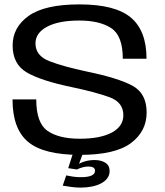

<svg xmlns="http://www.w3.org/2000/svg" viewBox="-20 -701 750 874"><path d="M347.5 153Q372.5 153 396.2 148.5Q420 144 438.8 134.5Q457.5 125 468.2 110.8Q479 96.5 479 77.5Q479 52 459.5 39.8Q440 27.5 410.5 27.5Q386.5 27.5 365.2 34Q344 40.5 333 49.5L330.5 70.5Q341.5 64.5 355.5 60.8Q369.5 57 382 57Q396.5 57 404.5 61.5Q412.5 66 412.5 76.5Q412.5 90.5 396.8 98Q381 105.5 348.5 105.5Q329 105.5 311.8 103Q294.5 100.5 281.5 97.5L265.5 144Q285 147.5 306 150.2Q327 153 347.5 153ZM330.5 70.5 356 0.5H311L290.5 64.5ZM344 4Q504 4 575.8 -49.5Q647.5 -103 647.5 -189Q647.5 -275.5 583.5 -310.5Q519.5 -345.5 374.5 -375.5Q268.5 -398 205 -422.5Q141.5 -447 141.5 -503.5Q141.5 -551 194 -579.2Q246.5 -607.5 341 -607.5Q433.5 -607.5 486.2 -573Q539 -538.5 539 -433.5H647Q647 -561.5 575.5 -621.2Q504 -681 342 -681Q184 -681 110.8 -629Q37.5 -577 37.5 -494Q37.5 -409 102 -371.2Q166.5 -333.5 306.5 -304.5Q415.5 -281.5 478.5 -258.5Q541.5 -235.5 541.5 -176.5Q541.5 -126 489.2 -97.8Q437 -69.5 343 -69.5Q248 -69.5 196.5 -105.2Q145 -141 145 -248.5H37Q37 -114.5 107.8 -55.2Q178.5 4 344 4Z"/></svg>

Font: Anybody SemiExpanded
Style: Regular
Weight: 400
Width: 6
Designer: Tyler Finck
Foundry: Etcetera Type Company
Version: Version 1.113;gftools[0.9.25]